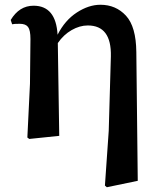

<svg xmlns="http://www.w3.org/2000/svg" viewBox="-20 -571 673 807"><path d="M553 -352 559 189 429 216 421 209 437 -21 446 -334Q449 -464 349 -464Q315 -464 281 -444.5Q247 -425 223 -390L229 0L103 13L95 7L106 -219L108 -407Q108 -444 98 -457.5Q88 -471 63 -471Q38 -471 31 -469L25 -487Q61 -547 121 -547Q215 -547 222 -425Q253 -486 303 -518.5Q353 -551 402 -551Q467 -551 509.5 -505Q552 -459 553 -352Z"/></svg>

Font: Swei Spring CJKtc
Style: Bold
Weight: 700
Version: Version 1.021